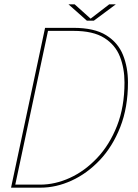

<svg xmlns="http://www.w3.org/2000/svg" viewBox="-20 -866 636 886"><path d="M31 0 188 -737.5H319Q415 -737.5 469.8 -703.5Q524.5 -669.5 547.5 -612.5Q570.5 -555.5 570.5 -485.5Q570.5 -370 535 -279.8Q499.5 -189.5 440.5 -127.2Q381.5 -65 310.2 -32.5Q239 0 167 0ZM49 -7 43.5 -14H165.5Q234 -14 302.5 -45.2Q371 -76.5 428.2 -137Q485.5 -197.5 520 -285.2Q554.5 -373 554.5 -485.5Q554.5 -550.5 533.5 -604.5Q512.5 -658.5 461.2 -691Q410 -723.5 319 -723.5H194.5L203 -730.5ZM296 -846H324.5L402.5 -776H393L484 -846H514.5L413 -770.5H381Z"/></svg>

Font: Epilogue Thin
Style: Italic
Weight: 250
Italic angle: -12°
Designer: Tyler Finck
Foundry: Etcetera Type Co
Version: Version 2.112